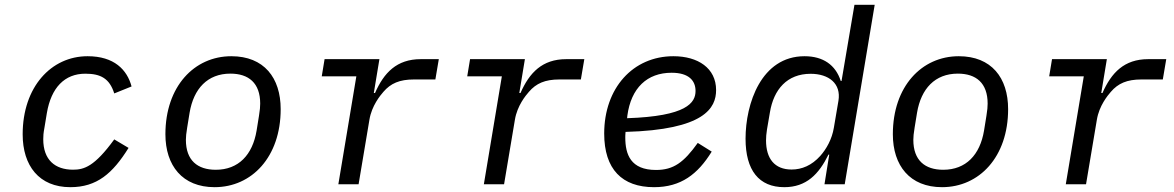

<svg xmlns="http://www.w3.org/2000/svg" viewBox="-20 -760 4841 792"><path d="M270.2 12.1C379.6 12.1 444.6 -44.4 510.3 -149.9L451.3 -185C370 -73.2 327.1 -60 281.2 -60C207 -60 158.4 -100.5 158.4 -185.7C158.4 -199.2 159.1 -210.9 163.4 -233.7L173.3 -293.7C191.1 -398.4 246.4 -456 332 -456C395.2 -456 431.8 -436.4 451.3 -374.6L522.7 -403.4C504.3 -472.3 451 -528.1 341.3 -528.1C191.1 -528.1 73.5 -401.3 73.5 -206C73.5 -76.3 141.3 12.1 270.2 12.1Z M865.1 12.1C1018.8 12.1 1137.8 -112.6 1137.8 -309.7C1137.8 -439.3 1068.9 -528.1 934.3 -528.1C781.2 -528.1 662.3 -403.4 662.3 -206.3C662.3 -76.7 732.6 12.1 865.1 12.1ZM746.8 -183.2C746.8 -195.3 748.2 -210.6 752.1 -233.7L762.1 -295.1C778.8 -394.5 836.3 -456.3 930.4 -456.3C1005.7 -456.3 1053.3 -417.6 1053.3 -332.7C1053.3 -320.7 1052.2 -305.4 1048.3 -282.3L1038.4 -220.9C1021.7 -121.4 964.1 -59.7 870 -59.7C794.7 -59.7 746.8 -98.4 746.8 -183.2Z M1459.2 0 1503.9 -266.3C1513.5 -324.2 1548.3 -365.8 1561.4 -381C1591.6 -416.2 1628.2 -432.2 1687.5 -432.2H1775.9L1790.1 -516H1715.6C1616.5 -516 1563.6 -459.9 1527 -376.4H1522L1545.1 -516H1318.9L1307.2 -445H1449.9L1375.7 0Z M2059.3 0 2104 -266.3C2113.6 -324.2 2148.4 -365.8 2161.6 -381C2191.8 -416.2 2228.3 -432.2 2287.6 -432.2H2376.1L2390.3 -516H2315.7C2216.6 -516 2163.7 -459.9 2127.1 -376.4H2122.2L2145.2 -516H1919L1907.3 -445H2050.1L1975.9 0Z M2677.9 12.1C2788.7 12.1 2858.3 -41.2 2915.8 -134.6L2858.3 -170.5C2800.4 -89.8 2758.5 -58.9 2686.1 -58.9C2581.3 -58.9 2559.3 -122.9 2559.3 -193.2C2559.3 -195.7 2559.3 -206 2560.4 -215.9C2886.7 -224.8 2933.9 -315 2933.9 -388.5C2933.9 -479 2859 -528.1 2757.8 -528.1C2590.6 -528.1 2472.3 -396.3 2472.3 -209.2C2472.3 -61.8 2546.2 12.1 2677.9 12.1ZM2566.8 -272.4 2567.8 -282.7C2583.1 -397.4 2649.5 -459.9 2750.4 -459.9C2822.8 -459.9 2849.1 -426.1 2849.1 -384.9C2849.1 -336.3 2813.2 -280.5 2566.8 -272.4Z M3381 0H3464.5L3588.1 -740.1H3504.6L3451.3 -425.8H3448.2C3426.8 -492.5 3375 -528.1 3298.7 -528.1C3119.7 -528.1 3055.4 -331.7 3055.4 -187.9C3055.4 -57.2 3110.8 12.1 3215.2 12.1C3306.1 12.1 3357.6 -41.2 3397.4 -122.2H3400.6ZM3139.9 -180.8C3139.9 -193.9 3141 -208.1 3143.8 -225.9L3155.9 -296.5C3171.5 -391.3 3226.9 -455.6 3323.9 -455.6C3399.1 -455.6 3450.3 -415.1 3438.6 -344.5L3419.7 -233.3C3411.9 -185.7 3388.8 -145.2 3363.6 -116.8C3328.5 -77.8 3288 -60.7 3245.4 -60.7C3175.1 -60.7 3139.9 -105.8 3139.9 -180.8Z M3865.8 12.1C4019.5 12.1 4138.5 -112.6 4138.5 -309.7C4138.5 -439.3 4069.6 -528.1 3935 -528.1C3782 -528.1 3663 -403.4 3663 -206.3C3663 -76.7 3733.3 12.1 3865.8 12.1ZM3747.5 -183.2C3747.5 -195.3 3748.9 -210.6 3752.8 -233.7L3762.8 -295.1C3779.5 -394.5 3837 -456.3 3931.1 -456.3C4006.4 -456.3 4054 -417.6 4054 -332.7C4054 -320.7 4052.9 -305.4 4049 -282.3L4039.1 -220.9C4022.4 -121.4 3964.8 -59.7 3870.7 -59.7C3795.5 -59.7 3747.5 -98.4 3747.5 -183.2Z M4459.9 0 4504.6 -266.3C4514.2 -324.2 4549 -365.8 4562.1 -381C4592.3 -416.2 4628.9 -432.2 4688.2 -432.2H4776.6L4790.8 -516H4716.3C4617.2 -516 4564.3 -459.9 4527.7 -376.4H4522.7L4545.8 -516H4319.6L4307.9 -445H4450.6L4376.4 0Z"/></svg>

Font: Margiela Mono Italic Text It
Style: Regular
Weight: 400
Designer: Mike Abbink, Paul van der Laan, Pieter van Rosmalen
Foundry: Bold Monday
Version: Version 2.003 2021